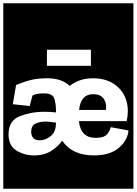

<svg xmlns="http://www.w3.org/2000/svg" viewBox="-30 -937 833 1170"><path d="M-10 213V-917H783V213ZM256 -536H524V-634H256ZM753 -142 645 -162Q641 -142 623 -119.5Q605 -97 553 -97Q461 -97 451 -199H742Q749 -230 749 -262Q748 -350 690 -405Q632 -460 537 -460Q454 -460 395 -414Q344 -460 261 -460Q206 -460 166.5 -451.5Q127 -443 68 -419L48 -302L151 -291L168 -355Q184 -363 200.5 -365.5Q217 -368 237 -368Q292 -368 301.5 -335Q311 -302 311 -267V-252Q294 -254 275 -255Q256 -256 237 -256Q160 -256 91 -229Q22 -202 22 -119Q22 -48 71 -19Q120 10 177 10Q240 10 282.5 -17.5Q325 -45 349 -80Q409 10 543 10Q640 10 694 -36Q748 -82 753 -142ZM615 -267H452Q462 -363 537 -363Q585 -363 603.5 -333Q622 -303 615 -267ZM160 -134Q160 -171 186 -183.5Q212 -196 246 -196Q262 -196 278.5 -194Q295 -192 311 -190V-187Q311 -133 279 -107.5Q247 -82 213 -82Q184 -82 172 -97Q160 -112 160 -134Z"/></svg>

Font: Zilla Slab Highlight
Style: Bold
Weight: 700
Designer: Typotheque Type Foundry
Foundry: Typotheque type foundry
Version: Version 1.1; 2017; ttfautohint (v1.6)